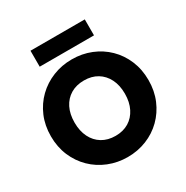

<svg xmlns="http://www.w3.org/2000/svg" viewBox="-199 -1056 1185 1226"><g transform="rotate(-30 393.0 -442.5)"><path d="M393.6 7Q319.5 7 254 -19.3Q188.4 -45.5 138.9 -93.8Q89.4 -142.1 61.3 -208.1Q33.3 -274.2 33.3 -353.2Q33.3 -432.3 61.3 -498.1Q89.4 -563.9 138.9 -611.9Q188.4 -659.9 254 -686.2Q319.5 -712.5 393.6 -712.5Q468.6 -712.5 533.9 -686.2Q599.2 -659.9 648.3 -611.9Q697.3 -563.9 725 -498.1Q752.8 -432.3 752.8 -353.2Q752.8 -274.2 724.8 -208.1Q696.8 -142.1 647.7 -93.8Q598.7 -45.5 533.4 -19.3Q468.1 7 393.6 7ZM393.6 -149.1Q449.9 -149.1 491.3 -174.2Q532.6 -199.4 555.7 -245.5Q578.8 -291.6 578.8 -353.2Q578.8 -415.8 555.7 -461.5Q532.6 -507.1 491.3 -532.1Q449.9 -557 393.6 -557Q337.3 -557 295.4 -532.1Q253.6 -507.1 230.7 -461.5Q207.9 -415.8 207.9 -353.2Q207.9 -291.6 230.7 -245.5Q253.6 -199.4 295.4 -174.2Q337.3 -149.1 393.6 -149.1ZM193.7 -774.2V-891.9H594V-774.2Z"/></g></svg>

Font: Poppins Variable
Style: Regular
Weight: 100
Designer: Jonny Pinhorn
Foundry: Indian Type Foundry
Version: Version 6.000